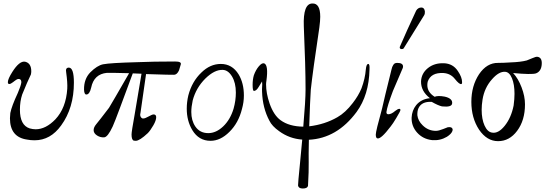

<svg xmlns="http://www.w3.org/2000/svg" viewBox="-20 -794 3130 1099"><path d="M330 -76Q269 9 178 9Q155 9 135 5Q37 -9 37 -117Q37 -129 39 -147Q47 -187 82 -262Q99 -302 102 -321Q103 -337 93 -341Q90 -342 87 -342Q84 -342 81.5 -341.5Q79 -341 75 -338.5Q71 -336 69 -334.5Q67 -333 62 -329.5Q57 -326 55 -324Q41 -313 33 -313Q25 -313 25 -324Q25 -342 51 -383Q91 -446 123 -441Q159 -433 159 -386Q159 -378 157 -368Q136 -325 107 -253Q94 -214 94 -166Q94 -77 150 -59Q168 -54 184 -54Q242 -54 297 -111Q358 -176 365 -286Q367 -321 359 -378Q353 -407 374 -407Q403 -407 403 -321Q403 -176 330 -76Z M1015 -426 1005 -392Q994 -367 977 -366Q969 -365 816 -370Q807 -304 784 -147Q780 -133 786.5 -123.5Q793 -114 802 -116Q810 -116 830 -127Q851 -139 859 -139Q874 -139 874 -123Q874 -105 858 -77Q840 -46 826 -32Q779 12 757 12Q749 12 746 11Q733 7 733 -24Q733 -41 751 -140L790 -372L740 -374Q732 -351 668 -180Q636 -94 625 -70Q597 -10 577 -8Q555 -6 535.5 -18.5Q516 -31 516 -49Q516 -65 530 -82Q550 -106 604 -177Q623 -208 719 -375Q605 -378 592 -377Q518 -370 502 -293Q493 -253 474 -253Q462 -253 461 -281Q460 -342 497 -380Q536 -419 570 -426Q612 -434 763 -438Q858 -442 982 -442Q1001 -442 1009 -438Q1017 -434 1015 -426Z M1365 -170Q1345 -90 1293 -39Q1242 12 1185 12Q1118 12 1081 -49Q1049 -102 1049 -172Q1049 -210 1058 -248Q1079 -328 1133 -379Q1183 -428 1244 -428Q1309 -428 1346 -368Q1376 -318 1376 -247Q1376 -209 1365 -170ZM1317 -172Q1330 -218 1330 -264Q1330 -320 1308 -356.5Q1286 -393 1255 -394Q1208 -396 1155 -344Q1102 -291 1083 -219Q1075 -182 1075 -153Q1075 -104 1098 -70Q1124 -32 1172 -32Q1217 -32 1257.5 -70.5Q1298 -109 1317 -172Z M2095 -396Q2092 -250 2021 -153Q1909 -2 1748 6Q1746 98 1747 135Q1748 182 1743 270Q1739 285 1713 285Q1689 285 1686 268Q1685 262 1698 132L1710 5Q1637 0 1578 -43Q1537 -72 1522 -103Q1483 -176 1480 -269Q1479 -278 1481 -311Q1480 -317 1480 -328L1463 -300Q1447 -272 1433 -274Q1426 -274 1426 -309Q1426 -339 1433 -363Q1444 -394 1462 -415Q1480 -436 1493 -431Q1517 -420 1505 -332Q1503 -320 1503 -311Q1503 -260 1523 -202Q1547 -134 1586 -106Q1635 -70 1716 -69Q1729 -219 1729 -282Q1729 -413 1719 -643Q1714 -774 1768 -774Q1813 -776 1813 -698Q1813 -675 1808 -637Q1770 -383 1759 -281Q1755 -224 1750 -71Q1840 -82 1911 -123Q1957 -149 1999 -204Q2031 -245 2049 -288Q2070 -344 2074 -397Q2077 -428 2088 -428Q2097 -428 2095 -396Z M2286 -406Q2257 -337 2229 -273Q2196 -185 2192 -153Q2191 -140 2203 -140Q2220 -140 2242 -159Q2257 -171 2266 -171Q2272 -171 2272 -164Q2272 -158 2248 -118Q2229 -86 2216 -70Q2160 4 2140 -2Q2131 -4 2131 -24Q2131 -43 2167 -173Q2180 -232 2217 -380Q2218 -383 2220.5 -394.5Q2223 -406 2225 -410.5Q2227 -415 2231 -422Q2235 -429 2240.5 -431.5Q2246 -434 2254 -434Q2287 -434 2287 -413Q2287 -408 2286 -406ZM2362 -733Q2373 -751 2392 -751Q2409 -751 2412 -729Q2413 -716 2408 -707L2291 -518Q2288 -513 2280 -513Q2268 -513 2268 -523Q2268 -526 2269 -527Q2305 -611 2362 -733Z M2621 -313Q2610 -309 2583 -343Q2559 -373 2519 -376Q2446 -380 2428 -326Q2426 -316 2426 -307Q2426 -266 2468 -240Q2486 -248 2525 -241Q2548 -236 2559 -226Q2570 -216 2568 -202Q2566 -179 2510 -185Q2488 -190 2451 -211Q2393 -214 2375 -174Q2368 -158 2369 -134Q2373 -102 2399 -77Q2431 -45 2475 -45Q2491 -45 2517 -55.5Q2543 -66 2544 -66Q2571 -69 2571 -50Q2571 -47 2569 -43Q2563 -27 2538 -11Q2499 12 2453 8Q2401 2 2368 -34.5Q2335 -71 2336 -120Q2338 -162 2362 -192Q2391 -227 2441 -232Q2389 -272 2390 -328Q2392 -374 2429 -404Q2466 -434 2521 -432Q2573 -430 2601 -387Q2625 -352 2625 -323Q2625 -314 2621 -313Z M3081 -428Q3079 -386 3048 -374Q3023 -366 2917 -376Q2946 -345 2965.5 -294Q2985 -243 2985 -197Q2985 -105 2940 -45Q2896 14 2831 14Q2767 14 2722 -52Q2678 -119 2678 -211Q2678 -302 2722 -369Q2767 -435 2831 -434Q2863 -434 2906 -437Q2961 -439 2995 -448Q2996 -448 3027 -461Q3047 -470 3056 -469Q3083 -465 3081 -428ZM2920 -190Q2925 -228 2925 -257Q2925 -311 2910.5 -346Q2896 -381 2872 -383Q2836 -386 2796 -340Q2753 -292 2742 -224Q2737 -192 2737 -166Q2737 -112 2753.5 -75.5Q2770 -39 2796 -35Q2832 -28 2869 -74Q2906 -120 2920 -190Z"/></svg>

Font: GFS Gazis
Style: Regular
Weight: 400
Designer: George Matthiopoulos
Foundry: George Matthiopoulos
Version: Version 1.0